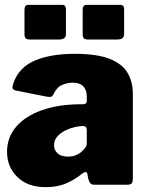

<svg xmlns="http://www.w3.org/2000/svg" viewBox="-20 -762 613 792"><path d="M252 -724V-623Q252 -610 245 -604.5Q238 -599 223 -599H103Q90 -599 85.5 -604.5Q81 -610 81 -621V-722Q81 -742 97 -742H236Q252 -742 252 -724ZM492 -724V-623Q492 -610 485 -604.5Q478 -599 463 -599H343Q330 -599 325.5 -604.5Q321 -610 321 -621V-722Q321 -742 337 -742H476Q492 -742 492 -724ZM314 -42Q287 -20 251.5 -5Q216 10 169 10Q94 10 51.5 -32Q9 -74 9 -136Q9 -195 46.5 -239Q84 -283 153 -307.5Q222 -332 316 -332H323Q327 -332 332.5 -334.5Q338 -337 338 -346V-363Q338 -391 323.5 -406Q309 -421 279 -421Q258 -421 236 -411.5Q214 -402 201 -374Q197 -366 192.5 -363.5Q188 -361 174 -363L43 -389Q36 -391 32.5 -396.5Q29 -402 36 -421Q59 -485 124.5 -512.5Q190 -540 288 -540Q381 -540 433 -519Q485 -498 506.5 -461Q528 -424 528 -375V-27Q528 -12 523.5 -6Q519 0 505 0H368Q355 0 349.5 -10.5Q344 -21 342 -35L341 -42Q338 -62 314 -42ZM338 -224Q338 -242 323 -242H319Q307 -242 287.5 -237.5Q268 -233 249 -223.5Q230 -214 216.5 -199Q203 -184 203 -163Q203 -142 218 -129Q233 -116 260 -116Q280 -116 293.5 -122Q307 -128 315 -135Q324 -143 331 -151.5Q338 -160 338 -171V-224Z"/></svg>

Font: Libre Franklin Black
Style: Regular
Weight: 900
Designer: Pablo Impallari, Rodrigo Fuenzalida, Nhung Nguyen
Foundry: Impallari Type
Version: Version 3.000